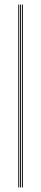

<svg xmlns="http://www.w3.org/2000/svg" viewBox="-20 -820 180 840"><path d="M76 0V-800H80V0ZM60 0V-800H64V0ZM68 0V-800H72V0Z"/></svg>

Font: Big Shoulders Inline Display Thin
Style: Regular
Weight: 100
Designer: Patric King
Foundry: XO Type Co
Version: Version 1.000